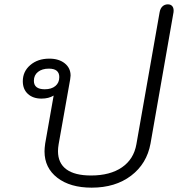

<svg xmlns="http://www.w3.org/2000/svg" viewBox="-20 -854 819 884"><path d="M185 -157Q185 -171 188 -193L227 -414Q204 -400 171 -400Q132 -400 108.5 -421.5Q85 -443 85 -480Q85 -525 119.5 -554.5Q154 -584 207 -584Q251 -584 278 -562.5Q305 -541 305 -506Q305 -502 303 -488L250 -190Q247 -172 247 -158Q247 -103 285.5 -74.5Q324 -46 399 -46Q487 -46 541.5 -83.5Q596 -121 608 -190L715 -798Q718 -815 728 -824.5Q738 -834 753 -834Q767 -834 774 -824.5Q781 -815 779 -798L673 -193Q656 -100 583.5 -45Q511 10 402 10Q303 10 244 -35.5Q185 -81 185 -157ZM253 -499Q253 -538 205 -538Q174 -538 155 -523Q136 -508 136 -482Q136 -443 186 -443Q217 -443 235 -458Q253 -473 253 -499Z"/></svg>

Font: Kodchasan Light
Style: Italic
Weight: 300
Italic angle: -10°
Version: Version 1.000; ttfautohint (v1.6)